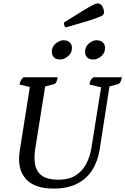

<svg xmlns="http://www.w3.org/2000/svg" viewBox="-20 -1094 735 1126"><path d="M294 12Q180 12 129.5 -47Q79 -106 96 -211L155 -584L95 -598Q98 -626 119 -641H318Q313 -605 298 -601L245 -587L187 -224Q178 -167 186.5 -126Q195 -85 227.5 -62.5Q260 -40 323 -40Q384 -40 424 -65.5Q464 -91 486 -133.5Q508 -176 516 -226L573 -582L505 -598Q507 -614 511.5 -623Q516 -632 528 -641H695Q688 -605 673 -601L622 -587L564 -214Q553 -148 521 -97Q489 -46 433 -17Q377 12 294 12ZM528 -745Q503 -745 491 -757.5Q479 -770 479 -790Q479 -821 502 -839.5Q525 -858 545 -858Q570 -858 583 -845.5Q596 -833 596 -813Q596 -782 573 -763.5Q550 -745 528 -745ZM333 -745Q309 -745 296.5 -757.5Q284 -770 284 -791Q284 -821 307.5 -839.5Q331 -858 351 -858Q376 -858 389 -845.5Q402 -833 402 -813Q402 -783 378.5 -764Q355 -745 333 -745ZM369 -934Q361 -934 358 -943Q355 -952 355 -962Q430 -1009 469.5 -1033Q509 -1057 526.5 -1065.5Q544 -1074 552 -1074Q571 -1074 580.5 -1056.5Q590 -1039 590 -1022Q590 -1014 585.5 -1008Q581 -1002 560.5 -993.5Q540 -985 495 -971Q450 -957 369 -934Z"/></svg>

Font: Petrona Medium
Style: Italic
Weight: 500
Italic angle: -9°
Designer: Ringo R. Seeber
Foundry: Ringo R. Seeber
Version: Version 2.001; ttfautohint (v1.8.3)